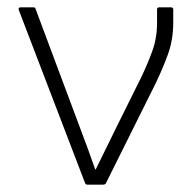

<svg xmlns="http://www.w3.org/2000/svg" viewBox="-20 -502 517 522"><path d="M217 0Q213 0 211 -5L31 -475Q29 -482 36 -482H71Q76 -482 77 -477L197 -156Q208 -127 218.5 -98.5Q229 -70 239 -41H240Q255 -71 269 -100Q283 -129 298 -159L363 -290Q380 -325 393.5 -361.5Q407 -398 407 -440V-477Q407 -482 413 -482H445Q451 -482 451 -476V-441Q451 -394 436.5 -354Q422 -314 401 -271L268 -4Q266 0 260 0Z"/></svg>

Font: Sofia Sans ExtraLight
Style: Regular
Weight: 250
Version: Version 4.100-B